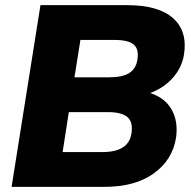

<svg xmlns="http://www.w3.org/2000/svg" viewBox="-20 -725 741 745"><path d="M25 0 137 -705H473Q595 -705 651.5 -654.5Q708 -604 694 -514Q686 -463 651 -423.5Q616 -384 563 -364Q621 -345 646.5 -299Q672 -253 663 -190Q649 -104 576.5 -52Q504 0 386 0ZM269 -425H403Q456 -425 482 -442Q508 -459 513 -493Q520 -534 499 -552Q478 -570 425 -570H292ZM223 -135H378Q479 -135 490 -207Q497 -252 474 -271Q451 -290 399 -290H247Z"/></svg>

Font: Winston ExtraBold
Style: Italic
Weight: 800
Italic angle: -9°
Designer: Original fonts by Vernon Adams / Changes by Cristiano Sobral
Foundry: Original fonts by Vernon Adams / Changes by Cristiano Sobral
Version: Version 2.503;July 17, 2020;FontCreator 13.0.0.2655 64-bit